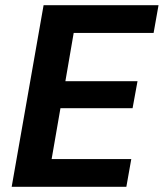

<svg xmlns="http://www.w3.org/2000/svg" viewBox="-20 -720 631 740"><path d="M25 0 148 -700H591L572 -593H264L232 -407H510L491 -303H213L179 -107H486L467 0Z"/></svg>

Font: DM Sans
Style: Bold Italic
Weight: 700
Italic angle: -10°
Designer: Colophon Foundry, Jonny Pinhorn
Foundry: Colophon Foundry
Version: Version 4.004;gftools[0.9.30]